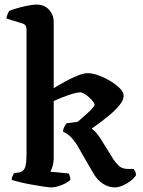

<svg xmlns="http://www.w3.org/2000/svg" viewBox="-20 -820 626 840"><path d="M205 0Q195 0 172 -3.5Q149 -7 120.5 -12Q92 -17 67.5 -23Q43 -29 31 -33Q31 -41 34.5 -49Q38 -57 41 -62L65 -66Q82 -69 89 -85.5Q96 -102 96 -146V-691Q96 -699 92.5 -706.5Q89 -714 79 -717L8 -739Q10 -751 14 -760Q18 -769 20 -772Q31 -777 53 -783.5Q75 -790 99.5 -795Q124 -800 141 -800Q173 -800 194 -778Q215 -756 215 -723V-434Q239 -449 266.5 -464Q294 -479 320.5 -489.5Q347 -500 364 -500Q384 -500 410.5 -490.5Q437 -481 462 -466Q487 -451 504 -434Q521 -417 521 -401Q521 -382 502.5 -359.5Q484 -337 458.5 -316Q433 -295 411 -279Q389 -263 381 -257Q386 -254 395.5 -245Q405 -236 417 -218L478 -120Q488 -105 502 -93Q516 -81 538 -81H565Q567 -78 571 -71Q575 -64 575 -54Q568 -41 551.5 -28.5Q535 -16 516 -8Q497 0 482 0Q456 0 430.5 -16Q405 -32 386 -66L315 -189Q301 -210 289.5 -221Q278 -232 270 -236.5Q262 -241 256 -244Q256 -255 261.5 -265.5Q267 -276 272 -281L320 -287Q326 -293 338 -303Q350 -313 363 -325Q376 -337 385 -347.5Q394 -358 394 -363Q394 -367 387 -376Q380 -385 369.5 -394.5Q359 -404 348.5 -410Q338 -416 331 -416Q315 -416 281 -404.5Q247 -393 215 -378V-131Q215 -110 210 -93Q205 -76 200 -69L281 -61Q283 -56 285.5 -49Q288 -42 288 -34Q282 -26 266.5 -18Q251 -10 234 -5Q217 0 205 0Z"/></svg>

Font: Texturina 12pt SemiBold
Style: Regular
Weight: 600
Designer: Guillermo Torres Carreño
Foundry: Omnibus-Type
Version: Version 1.002